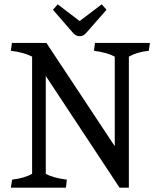

<svg xmlns="http://www.w3.org/2000/svg" viewBox="-20 -865 733 885"><path d="M128 -64V-604Q89 -624 30 -631L35 -667H194L509 -191V-604Q474 -623 413 -631L418 -667H671L666 -631Q611 -625 574 -604V0H531L191 -515V-64Q224 -45 288 -37L284 0H30L36 -37Q94 -44 128 -64ZM316 -714 224 -820 246 -845 347 -768 449 -845 471 -820 378 -714Q365 -698 347 -698Q330 -698 316 -714Z"/></svg>

Font: Caladea
Style: Regular
Weight: 400
Designer: Carolina Giovagnoli and Andres Torresi
Foundry: Carolina Giovagnoli & Andres Torresi
Version: Version 1.001